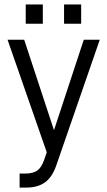

<svg xmlns="http://www.w3.org/2000/svg" viewBox="-20 -684 478 856"><path d="M424.8 -506.8 230.5 54.7Q212.9 105.5 180.7 128.9Q148.4 152.3 96.7 152.3H67.4V89.8H91.8Q128.9 89.8 147.5 75.2Q166 61.5 177.7 26.4L188.5 -4.9L13.7 -506.8H87.9L220.7 -103.5L353.5 -506.8ZM94.7 -664.1H170.9V-578.1H94.7ZM265.6 -664.1H341.8V-578.1H265.6Z"/></svg>

Font: Dinish
Style: Regular
Weight: 400
Designer: Bert Driehuis
Foundry: Playbeing
Version: Version 3.006; git-39231f3c-release